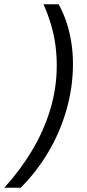

<svg xmlns="http://www.w3.org/2000/svg" viewBox="-61 -751 407 900"><path d="M36 129H-41Q34 47 89 -45Q144 -137 174.5 -237.5Q205 -338 205 -444Q205 -494 198.5 -541.5Q192 -589 178 -636Q164 -683 143 -731H214Q238 -687 252.5 -641Q267 -595 274 -548Q281 -501 281 -452Q281 -343 251 -237.5Q221 -132 166 -39Q111 54 36 129Z"/></svg>

Font: Wix Madefor Text
Style: Italic
Weight: 400
Italic angle: -12°
Designer: Dalton Maag Ltd
Foundry: Dalton Maag Ltd
Version: Version 3.100